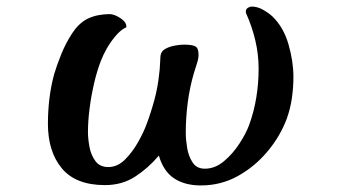

<svg xmlns="http://www.w3.org/2000/svg" viewBox="-20 -551 1040 585"><path d="M874 -317Q874 -285 869.5 -253Q865 -221 854 -190Q834 -136 795 -89.5Q756 -43 704.5 -14.5Q653 14 592 14Q543 14 510.5 -7.5Q478 -29 464 -77Q432 -39 392 -13Q352 13 300 13Q211 13 168.5 -38Q126 -89 126 -174Q126 -212 130.5 -250Q135 -288 145 -325Q153 -352 166.5 -385.5Q180 -419 199.5 -449Q219 -479 245 -493Q261 -501 278.5 -504.5Q296 -508 314 -508Q328 -508 346.5 -496Q365 -484 365 -470Q365 -467 363 -466.5Q361 -466 359 -465Q345 -457 330.5 -439.5Q316 -422 305 -402.5Q294 -383 288 -367Q276 -337 267 -298.5Q258 -260 253 -221Q248 -182 248 -149Q248 -129 252.5 -104Q257 -79 270.5 -60.5Q284 -42 310 -42Q338 -42 361 -65Q384 -88 401 -118.5Q418 -149 426 -171Q440 -208 450.5 -247Q461 -286 465 -326Q467 -340 467.5 -355.5Q468 -371 469 -381Q471 -395 483.5 -402Q496 -409 512 -412Q528 -415 540 -415Q566 -415 575.5 -409.5Q585 -404 585 -384Q585 -373 580 -357.5Q575 -342 571 -329Q558 -285 552 -238.5Q546 -192 546 -146Q546 -127 550 -101.5Q554 -76 566.5 -56.5Q579 -37 604 -37Q635 -37 662 -59.5Q689 -82 709.5 -113.5Q730 -145 739 -170Q754 -211 761 -254.5Q768 -298 768 -341Q768 -385 758 -427.5Q748 -470 730 -510Q729 -512 729 -516Q729 -523 735 -527Q741 -531 747 -531Q764 -531 781 -521.5Q798 -512 810 -501Q844 -468 859 -416Q874 -364 874 -317Z"/></svg>

Font: Kaisei Tokumin ExtraBold
Style: Regular
Weight: 800
Designer: Font-Kai, 金井和夫
Foundry: KAZUO KANAI
Version: Version 5.003